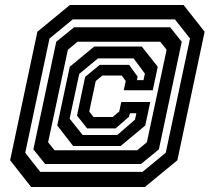

<svg xmlns="http://www.w3.org/2000/svg" viewBox="-20 -734 849 768"><path d="M104.5 14 20.5 -93 129.5 -607 259.5 -714H714.5L798.5 -607L689.5 -93L559.5 14ZM141 -46.5H550L643 -123L740 -580L679.5 -656.5H271L178 -580L81 -123ZM160.5 -78 113.5 -136.5 205 -567 276.5 -625H660.5L707 -567L615.5 -136.5L544 -78ZM310.5 -194H449L520 -255.5L525.5 -281H499.5L496 -267L442.5 -220.5H328.5L288 -271.5L320.5 -426.5L379 -474.5H496.5L530.5 -427.5L527.5 -413.5H554L559.5 -439.5L514.5 -500.5H372L297 -438.5L258.5 -259.5ZM198 -133H529L567.5 -165L646.5 -535L621 -567H290L251.5 -535L172.5 -165ZM272.5 -150 209 -232 259 -467 357 -548H547L611 -467L591 -373H475L483 -410L466.5 -432H389.5L363 -410L337 -288L354 -266H431L457 -288L465 -326H581L561 -232L462.5 -150Z"/></svg>

Font: Tourney SemiBold
Style: Italic
Weight: 600
Italic angle: -12°
Version: Version 1.015